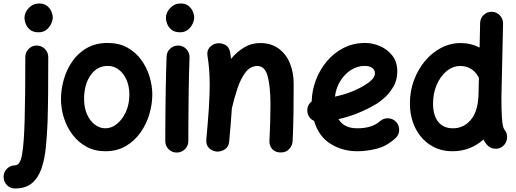

<svg xmlns="http://www.w3.org/2000/svg" viewBox="-92 -796 2911 1083"><path d="M115.2 -539.1Q142.1 -539.1 161.1 -520Q180.2 -501 180.2 -474.1Q180.2 -361.8 179.4 -270.8Q178.7 -179.7 176.3 -107.4Q173.3 -31.7 166.5 35.9Q159.7 103.5 141.6 155.5Q123.5 207.5 88.1 237.3Q52.7 267.1 -7.3 267.1Q-34.2 267.1 -53 248Q-71.8 229 -71.8 202.1Q-71.8 175.3 -53 156Q-34.2 136.7 -7.3 136.7Q21.5 136.7 32.2 76.9Q43 17.1 46.9 -112.8Q48.8 -182.6 49.8 -272.2Q50.8 -361.8 50.8 -474.1Q50.8 -501 69.6 -520Q88.4 -539.1 115.2 -539.1ZM45.9 -694.8Q45.9 -725.1 70.1 -750.7Q94.2 -776.4 128.4 -776.4Q156.7 -776.4 173.6 -762.7Q190.4 -749 198 -730.7Q205.6 -712.4 205.6 -698.2Q205.6 -681.6 196.5 -661.9Q187.5 -642.1 169.7 -627.9Q151.9 -613.8 126 -613.8Q95.2 -613.8 77.6 -628.2Q60.1 -642.6 53 -661.6Q45.9 -680.7 45.9 -694.8Z M515.6 -553.7Q579.6 -553.7 626.7 -527.3Q673.8 -501 705.1 -457.8Q736.3 -414.6 751.7 -363.3Q767.1 -312 767.1 -262.7Q767.1 -208.5 750.5 -152.3Q733.9 -96.2 700.7 -48.8Q667.5 -1.5 617.9 27.8Q568.4 57.1 502.4 57.1Q441.9 57.1 395.3 31.5Q348.6 5.9 316.7 -36.9Q284.7 -79.6 268.3 -131.8Q252 -184.1 252 -237.3Q252 -291 267.6 -346.7Q283.2 -402.3 315.4 -449.2Q347.7 -496.1 397.5 -524.9Q447.3 -553.7 515.6 -553.7ZM515.6 -424.3Q456.5 -424.3 419.4 -372.3Q382.3 -320.3 382.3 -237.3Q382.3 -187 399.4 -149.9Q416.5 -112.8 443.8 -92.5Q471.2 -72.3 502.4 -72.3Q537.1 -72.3 568.1 -97.4Q599.1 -122.6 618.4 -165.8Q637.7 -209 637.7 -262.7Q637.7 -309.6 621.6 -345.9Q605.5 -382.3 577.9 -403.3Q550.3 -424.3 515.6 -424.3Z M843.8 -694.8Q843.8 -725.1 867.9 -750.7Q892.1 -776.4 926.3 -776.4Q954.6 -776.4 971.4 -762.7Q988.3 -749 995.8 -730.7Q1003.4 -712.4 1003.4 -698.2Q1003.4 -681.6 994.4 -661.9Q985.4 -642.1 967.5 -627.9Q949.7 -613.8 923.8 -613.8Q893.1 -613.8 875.5 -628.2Q857.9 -642.6 850.8 -661.6Q843.8 -680.7 843.8 -694.8ZM915 -539.1Q941.9 -538.1 960 -518.1Q978 -498 977.1 -471.2Q975.6 -437.5 974.4 -389.4Q973.1 -341.3 972.4 -286.6Q971.7 -231.9 971.2 -177.7Q970.7 -123.5 970.5 -77.1Q970.2 -30.8 970.2 0Q970.2 26.9 950.9 45.7Q931.6 64.5 904.8 64.5Q877.9 64.5 859.1 45.7Q840.3 26.9 840.3 0Q840.3 -31.2 840.6 -77.6Q840.8 -124 841.3 -178.5Q841.8 -232.9 842.8 -288.1Q843.8 -343.3 845 -392.6Q846.2 -441.9 847.7 -477.1Q848.6 -503.9 868.4 -522Q888.2 -540 915 -539.1Z M1071.8 -10.3Q1081.5 -114.7 1086.2 -187.7Q1090.8 -260.7 1090.8 -315.9Q1090.8 -362.3 1087.9 -401.1Q1085 -439.9 1078.6 -479Q1073.7 -508.8 1088.9 -526.9Q1104 -544.9 1126 -550.3Q1151.4 -556.2 1176.3 -543.9Q1201.2 -531.7 1206.5 -499Q1209.5 -481 1211.4 -464.4Q1244.1 -503.4 1284.9 -528.3Q1325.7 -553.2 1375.5 -553.2Q1437 -553.2 1479.2 -522.5Q1521.5 -491.7 1543 -439.7Q1564.5 -387.7 1564.5 -323.7Q1564.5 -245.6 1563.5 -163.6Q1562.5 -81.5 1558.6 0.5Q1557.1 24.4 1539.8 44.2Q1522.5 64 1491.7 64Q1460.4 64 1443.6 44.9Q1426.8 25.9 1427.7 0.5Q1430.7 -57.6 1432.1 -108.2Q1433.6 -158.7 1433.6 -205.6Q1433.6 -309.1 1417.7 -366.5Q1401.9 -423.8 1359.4 -423.8Q1320.8 -423.8 1293.7 -388.9Q1266.6 -354 1248 -299.1Q1229.5 -244.1 1215.8 -184.6Q1213.4 -144.5 1209.5 -98.4Q1205.6 -52.2 1200.7 2Q1197.8 33.2 1175.3 47.1Q1152.8 61 1128.4 58.6Q1104.5 56.2 1086.7 38.8Q1068.8 21.5 1071.8 -10.3Z M2138.2 -16.1Q2089.8 28.3 2033.4 42.7Q1977.1 57.1 1923.3 57.1Q1839.8 57.1 1772.7 15.4Q1705.6 -26.4 1679.7 -113.8Q1663.6 -121.1 1653.1 -135.5Q1642.6 -149.9 1641.6 -168.5Q1639.2 -202.6 1666 -223.6Q1667.5 -284.2 1689.2 -342.8Q1710.9 -401.4 1750.5 -449Q1790 -496.6 1845.2 -525.1Q1900.4 -553.7 1968.8 -553.7Q2008.8 -553.7 2050.5 -536.1Q2092.3 -518.6 2120.6 -482.9Q2148.9 -447.3 2148.9 -393.1Q2148.9 -345.2 2127.7 -308.3Q2106.4 -271.5 2079.1 -246.8Q2051.8 -222.2 2033.7 -211.4Q1982.4 -180.7 1928.5 -158.7Q1874.5 -136.7 1817.4 -124Q1848.6 -72.3 1923.3 -72.3Q2006.8 -72.3 2051.3 -112.3Q2071.3 -129.9 2098.1 -128.7Q2125 -127.4 2143.1 -107.4Q2160.6 -87.9 2159.4 -60.8Q2158.2 -33.7 2138.2 -16.1ZM1965.3 -424.3Q1924.3 -424.3 1888.4 -401.6Q1852.5 -378.9 1827.9 -339.6Q1803.2 -300.3 1797.4 -251Q1890.1 -270.5 1962.4 -314Q1994.6 -333 2008.8 -349.9Q2022.9 -366.7 2022.9 -382.3Q2022.9 -401.9 2007.1 -413.1Q1991.2 -424.3 1965.3 -424.3Z M2507.3 -553.2Q2563.5 -553.2 2613.3 -527.8L2616.2 -666Q2616.7 -692.9 2636 -711.4Q2655.3 -730 2682.1 -729.5Q2709 -729 2727.5 -709.5Q2746.1 -689.9 2745.6 -663.1L2736.3 -249Q2736.3 -174.3 2738.8 -136.5Q2741.2 -98.6 2745.4 -84Q2749.5 -69.3 2753.9 -63.5Q2771 -43 2768.1 -15.9Q2765.1 11.2 2745.1 28.3Q2724.6 45.4 2697.5 42.7Q2670.4 40 2653.3 19Q2642.6 5.9 2634.8 -8.8Q2560.1 57.1 2460.9 57.1Q2389.6 57.1 2335.4 22.2Q2281.2 -12.7 2250.7 -74Q2220.2 -135.3 2220.2 -214.4Q2220.2 -281.7 2242.7 -342.5Q2265.1 -403.3 2304.4 -450.9Q2343.8 -498.5 2396 -525.9Q2448.2 -553.2 2507.3 -553.2ZM2350.6 -211.9Q2350.6 -146 2379.6 -109.1Q2408.7 -72.3 2462.9 -72.3Q2521.5 -72.3 2561.3 -117.2Q2601.1 -162.1 2606.4 -249Q2606.4 -252 2606.9 -254.9L2609.4 -357.4Q2606.9 -360.8 2605 -364.7Q2589.8 -392.1 2563.7 -408Q2537.6 -423.8 2505.4 -423.8Q2461.9 -423.8 2426.8 -394.5Q2391.6 -365.2 2371.1 -317.1Q2350.6 -269 2350.6 -211.9Z"/></svg>

Font: Mikhak-DS1-FD Bold
Style: Bold
Weight: 700
Designer: Amin Abedi
Version: Version 3.2